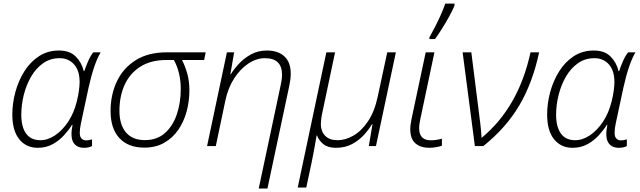

<svg xmlns="http://www.w3.org/2000/svg" viewBox="-20 -827 3621 1087"><path d="M193.8 9.8Q127.9 9.8 88.9 -38.8Q49.8 -87.4 49.8 -178.2Q49.8 -242.2 67.1 -306.2Q84.5 -370.1 117.9 -423.3Q151.4 -476.6 200.7 -508.8Q250 -541 314 -541Q375.5 -541 409.2 -506.6Q442.9 -472.2 454.1 -424.8H457.5Q464.4 -446.8 478.3 -479Q492.2 -511.2 508.3 -530.8H549.8Q511.7 -466.8 481.4 -330.6L438.5 -129.9Q431.6 -98.6 431.6 -74.7Q431.6 -52.7 441.9 -42.5Q452.1 -32.2 467.3 -32.2Q483.9 -32.2 501 -38.1V0Q482.9 9.8 456.1 9.8Q413.1 9.8 395 -21.2Q377 -52.2 390.6 -120.1H387.7Q370.1 -91.8 343 -61.8Q315.9 -31.7 278.8 -11Q241.7 9.8 193.8 9.8ZM208.5 -33.2Q251 -33.2 292.5 -61.3Q334 -89.4 366.5 -138.7Q398.9 -188 414.6 -252Q423.3 -286.1 427 -314.9Q430.7 -343.8 430.7 -361.8Q430.7 -427.7 399.2 -462.6Q367.7 -497.6 317.4 -497.6Q264.6 -497.6 224.1 -469Q183.6 -440.4 156.2 -393.3Q128.9 -346.2 114.7 -289.8Q100.6 -233.4 100.6 -177.7Q100.6 -107.9 127.9 -70.6Q155.3 -33.2 208.5 -33.2Z M796.9 8.8Q706.1 8.8 656 -45.2Q606 -99.1 606 -198.2Q606 -291 641.8 -366.5Q677.7 -441.9 748.5 -486.3Q819.3 -530.8 923.8 -530.8H1144.5L1135.7 -487.3H1010.3Q1027.3 -455.1 1039.8 -412.1Q1052.2 -369.1 1052.2 -314.5Q1052.2 -253.9 1036.6 -196Q1021 -138.2 989.3 -92Q957.5 -45.9 909.7 -18.6Q861.8 8.8 796.9 8.8ZM800.3 -33.7Q869.1 -33.7 914.3 -74.2Q959.5 -114.7 981.4 -180.7Q1003.4 -246.6 1003.4 -323.2Q1003.4 -369.6 993.2 -412.1Q982.9 -454.6 964.4 -487.3H921.9Q835 -487.3 775.6 -450.2Q716.3 -413.1 686.3 -348.1Q656.2 -283.2 656.2 -199.7Q656.2 -121.1 693.1 -77.4Q730 -33.7 800.3 -33.7Z M1444.8 240.2 1568.4 -341.8Q1576.7 -378.4 1576.7 -404.3Q1576.7 -497.6 1479.5 -497.6Q1432.1 -497.6 1386.5 -467.5Q1340.8 -437.5 1305.9 -383.5Q1271 -329.6 1255.9 -257.8L1201.7 0H1152.3L1264.6 -530.8H1305.7L1284.2 -407.2H1287.1Q1304.7 -436 1333.5 -467Q1362.3 -498 1401.9 -519.5Q1441.4 -541 1490.7 -541Q1554.7 -541 1590.3 -507.6Q1626 -474.1 1626 -410.6Q1626 -392.6 1623.3 -373Q1620.6 -353.5 1616.7 -335.9L1494.1 240.2Z M1665.5 234.9 1827.6 -530.8H1877L1805.2 -190.9Q1799.8 -166 1798.1 -149.9Q1796.4 -133.8 1796.4 -122.6Q1796.4 -84 1820.6 -58.6Q1844.7 -33.2 1891.6 -33.2Q1935.5 -33.2 1981 -59.3Q2026.4 -85.4 2063.2 -139.9Q2100.1 -194.3 2118.2 -278.8L2172.4 -530.8H2221.2L2108.4 0H2067.9L2088.9 -124H2085.9Q2067.4 -92.3 2038.8 -61.5Q2010.3 -30.8 1971.4 -10.5Q1932.6 9.8 1881.8 9.8Q1836.9 9.8 1811.3 -10.5Q1785.6 -30.8 1774.9 -60.1H1772.5Q1768.1 -32.2 1760.7 7.6Q1753.4 47.4 1745.6 86.4L1713.9 234.9Z M2410.6 9.8Q2360.8 9.8 2331.8 -15.6Q2302.7 -41 2302.7 -95.7Q2302.7 -108.9 2304.9 -124Q2307.1 -139.2 2310.5 -156.2L2390.1 -530.8H2439.5L2360.4 -156.2Q2357.4 -142.1 2355.2 -127.9Q2353 -113.8 2353 -101.1Q2353 -32.7 2418.9 -32.7Q2435.1 -32.7 2451.2 -35.2Q2467.3 -37.6 2481.9 -42V-2Q2470.7 2.4 2449.5 6.1Q2428.2 9.8 2410.6 9.8ZM2411.1 -606V-615.2Q2425.3 -640.6 2442.4 -673.8Q2459.5 -707 2475.1 -741.9Q2490.7 -776.9 2501 -806.6H2553.2V-795.4Q2542.5 -769 2523.7 -734.9Q2504.9 -700.7 2483.4 -666.3Q2461.9 -631.8 2442.9 -606Z M2668.5 0 2599.1 -530.8H2648.4L2699.2 -127.4Q2704.1 -86.4 2706.5 -46.4Q2916.5 -220.2 2983.4 -530.8H3032.2Q2996.1 -360.4 2921.1 -232.2Q2846.2 -104 2716.3 0Z M3221.7 9.8Q3155.8 9.8 3116.7 -38.8Q3077.6 -87.4 3077.6 -178.2Q3077.6 -242.2 3095 -306.2Q3112.3 -370.1 3145.8 -423.3Q3179.2 -476.6 3228.5 -508.8Q3277.8 -541 3341.8 -541Q3403.3 -541 3437 -506.6Q3470.7 -472.2 3481.9 -424.8H3485.4Q3492.2 -446.8 3506.1 -479Q3520 -511.2 3536.1 -530.8H3577.6Q3539.6 -466.8 3509.3 -330.6L3466.3 -129.9Q3459.5 -98.6 3459.5 -74.7Q3459.5 -52.7 3469.7 -42.5Q3480 -32.2 3495.1 -32.2Q3511.7 -32.2 3528.8 -38.1V0Q3510.7 9.8 3483.9 9.8Q3440.9 9.8 3422.9 -21.2Q3404.8 -52.2 3418.5 -120.1H3415.5Q3397.9 -91.8 3370.8 -61.8Q3343.8 -31.7 3306.6 -11Q3269.5 9.8 3221.7 9.8ZM3236.3 -33.2Q3278.8 -33.2 3320.3 -61.3Q3361.8 -89.4 3394.3 -138.7Q3426.8 -188 3442.4 -252Q3451.2 -286.1 3454.8 -314.9Q3458.5 -343.8 3458.5 -361.8Q3458.5 -427.7 3427 -462.6Q3395.5 -497.6 3345.2 -497.6Q3292.5 -497.6 3252 -469Q3211.4 -440.4 3184.1 -393.3Q3156.7 -346.2 3142.6 -289.8Q3128.4 -233.4 3128.4 -177.7Q3128.4 -107.9 3155.8 -70.6Q3183.1 -33.2 3236.3 -33.2Z"/></svg>

Font: Open Sans Light
Style: Italic
Weight: 300
Italic angle: -12°
Designer: Monotype Design Team
Foundry: Monotype Imaging Inc.
Version: Version 3.003; ttfautohint (v1.8.4)